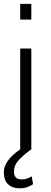

<svg xmlns="http://www.w3.org/2000/svg" viewBox="-21 -782 268 1003"><path d="M142.6 0H84.5V-528.3H142.6ZM142.6 -679.7H84.5V-761.7H142.6ZM139.2 0Q95.7 32.7 73.7 58.1Q51.8 83.5 51.8 114.3Q51.8 133.3 61 144.3Q70.3 155.3 93.3 155.3Q109.4 155.3 121.3 150.6Q133.3 146 144.5 139.2L151.9 180.2Q137.7 189.5 121.3 195.6Q105 201.7 82 201.7Q43.5 201.7 21.2 180.7Q-1 159.7 -1 119.1Q-1 82 28.8 46.6Q58.6 11.2 111.8 -18.1Z"/></svg>

Font: Franko
Style: Light
Weight: 300
Designer: Google
Version: Version 1.200310; 2013